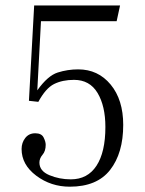

<svg xmlns="http://www.w3.org/2000/svg" viewBox="-20 -704 540 716"><path d="M271.5 -445.3Q345.7 -445.3 392.6 -388.7Q439.5 -332 439.5 -238.3Q439.5 -132.8 390.6 -70.3Q341.8 -7.8 240.2 -7.8Q169.9 -7.8 115.2 -48.8Q60.5 -89.8 60.5 -148.4Q60.5 -171.9 74.2 -189.5Q87.9 -207 111.3 -207Q134.8 -207 142.6 -191.4Q150.4 -175.8 150.4 -164.1Q150.4 -140.6 138.7 -127Q127 -113.3 127 -97.7Q127 -66.4 164.1 -50.8Q201.2 -35.2 244.1 -35.2Q306.6 -35.2 339.8 -85.9Q373 -136.7 373 -230.5Q373 -308.6 343.8 -357.4Q314.5 -406.2 255.9 -406.2Q212.9 -406.2 181.6 -390.6Q150.4 -375 123 -324.2L87.9 -328.1L107.4 -683.6H427.7L415 -625H132.8L119.1 -367.2Q158.2 -421.9 195.3 -433.6Q232.4 -445.3 271.5 -445.3Z"/></svg>

Font: BabelStone Khitan Small Seal
Style: Regular
Weight: 400
Designer: Andrew West
Foundry: BabelStone
Version: Version 13.000